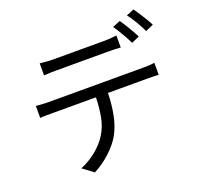

<svg xmlns="http://www.w3.org/2000/svg" viewBox="-151 -1021 1302 1247"><g transform="rotate(-20 500.0 -397.5)"><path d="M203 -731Q225 -729 247.5 -727Q270 -725 294 -725Q311 -725 346 -725Q381 -725 424.5 -725Q468 -725 511 -725Q554 -725 589 -725Q624 -725 640 -725Q662 -725 686.5 -726.5Q711 -728 733 -731V-648Q711 -650 686.5 -650.5Q662 -651 640 -651Q624 -651 589.5 -651Q555 -651 511.5 -651Q468 -651 425 -651Q382 -651 347 -651Q312 -651 295 -651Q270 -651 246.5 -650.5Q223 -650 203 -648ZM785 -812Q798 -795 813 -770.5Q828 -746 842.5 -721Q857 -696 867 -675L813 -651Q798 -682 775 -722Q752 -762 732 -790ZM895 -852Q908 -834 924 -809Q940 -784 955 -759.5Q970 -735 979 -716L925 -692Q909 -725 886.5 -763.5Q864 -802 842 -830ZM85 -480Q105 -478 126.5 -476.5Q148 -475 171 -475Q183 -475 222 -475Q261 -475 316.5 -475Q372 -475 436 -475Q500 -475 564 -475Q628 -475 683.5 -475Q739 -475 777 -475Q815 -475 826 -475Q842 -475 864 -476Q886 -477 904 -480V-397Q888 -398 866 -398.5Q844 -399 826 -399H554Q552 -318 538.5 -249.5Q525 -181 495 -125Q468 -76 415 -26Q362 24 298 57L224 2Q283 -22 333.5 -63Q384 -104 413 -151Q446 -203 457.5 -265.5Q469 -328 471 -399H171Q149 -399 127 -399Q105 -399 85 -397Z"/></g></svg>

Font: Go Noto Current
Style: Regular
Weight: 400
Designer: Monotype Design Team
Foundry: Monotype Imaging Inc.
Version: Version 2.007; ttfautohint (v1.8) -l 8 -r 50 -G 200 -x 14 -D